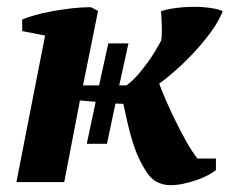

<svg xmlns="http://www.w3.org/2000/svg" viewBox="-20 -533 676 562"><path d="M329 -283H350Q368 -296 383.5 -314Q399 -332 412 -350Q425 -368 435.5 -385.5Q446 -403 452 -415Q453 -422 453.5 -434Q454 -446 453.5 -458.5Q453 -471 452.5 -482.5Q452 -494 451 -500Q468 -506 494.5 -509.5Q521 -513 548 -513Q574 -513 597.5 -509.5Q621 -506 632 -500Q619 -468 595 -436Q571 -404 544 -375.5Q517 -347 490.5 -324Q464 -301 446 -288Q453 -269 465.5 -240Q478 -211 493.5 -179.5Q509 -148 525.5 -118.5Q542 -89 558 -69H612V-35Q602 -27 586.5 -19Q571 -11 553 -5Q535 1 516 5Q497 9 479 9Q455 9 435.5 -2.5Q416 -14 399 -46Q385 -70 376 -95Q367 -120 360.5 -144.5Q354 -169 349.5 -190.5Q345 -212 341 -229L318 -230L293 -112H234L260 -235L214 -239L168 0H28L112 -429L45 -442V-476Q59 -482 82 -488.5Q105 -495 132 -500Q159 -505 188.5 -508.5Q218 -512 246 -512L267 -501L223 -283H270L297 -406H356Z"/></svg>

Font: PT Serif
Style: Bold Italic
Weight: 700
Italic angle: -12°
Designer: A.Korolkova, O.Umpeleva, V.Yefimov
Foundry: ParaType Ltd
Version: Version 1.000W OFL